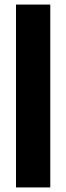

<svg xmlns="http://www.w3.org/2000/svg" viewBox="-20 -820 290 840"><path d="M50 0V-800H200V0Z"/></svg>

Font: Big Shoulders Stencil Text Black
Style: Regular
Weight: 900
Designer: Patric King
Foundry: XO Type Co
Version: Version 1.000